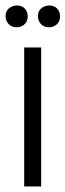

<svg xmlns="http://www.w3.org/2000/svg" viewBox="-33 -676 237 696"><path d="M-12.7 -617.2Q-12.7 -643.6 12.7 -653.3Q20.5 -656.2 27.3 -656.2Q55.7 -656.2 65.4 -630.9Q67.4 -624 67.4 -617.2Q67.4 -588.9 41 -579.1Q34.2 -577.1 27.3 -577.1Q1 -577.1 -9.8 -601.6Q-12.7 -609.4 -12.7 -617.2ZM104.5 -617.2Q104.5 -643.6 129.9 -653.3Q137.7 -656.2 144.5 -656.2Q172.9 -656.2 182.6 -630.9Q184.6 -624 184.6 -617.2Q184.6 -588.9 158.2 -579.1Q151.4 -577.1 144.5 -577.1Q118.2 -577.1 107.4 -601.6Q104.5 -609.4 104.5 -617.2ZM54.7 0V-503.9H116.2V0Z"/></svg>

Font: Post No Bills Colombo
Style: Medium
Weight: 600
Designer: Kosala Senevirathne, Siva Puranthara, Lasantha Premarathna, Tharique Azeez
Foundry: Mooniak
Version: Version 1.220 ; ttfautohint (v1.5)